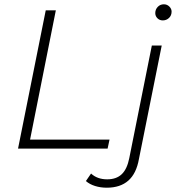

<svg xmlns="http://www.w3.org/2000/svg" viewBox="-20 -692 822 894"><path d="M193 -644H240L120 -42H490L481 0H64ZM380 151 404 116Q433 143 479 143Q522 143 547 119Q572 95 582 44L687 -480H733L627 48Q615 116 577.5 149Q540 182 477 182Q448 182 422.5 174Q397 166 380 151ZM703 -631Q703 -648 714.5 -660Q726 -672 743 -672Q758 -672 768.5 -661.5Q779 -651 779 -638Q779 -620 767 -608.5Q755 -597 738 -597Q723 -597 713 -607Q703 -617 703 -631Z"/></svg>

Font: Montserrat Ace
Style: Light Italic
Weight: 300
Italic angle: -11.3°
Designer: Julieta Ulanovsky
Foundry: Julieta Ulanovsky
Version: Version 1